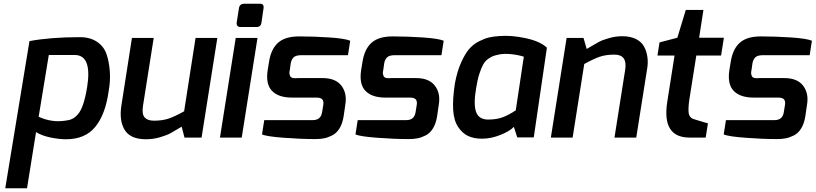

<svg xmlns="http://www.w3.org/2000/svg" viewBox="-20 -733 4346 1023"><path d="M8 270 137 -514Q249 -535 406 -535Q460 -535 496.5 -510.5Q533 -486 547 -446Q561 -406 565 -354.5Q569 -303 559 -248Q542 -124 488 -57.5Q434 9 332 9Q294 9 248.5 -0.5Q203 -10 172 -29L124 270ZM186 -111Q255 -79 327 -90Q348 -92 363.5 -99Q379 -106 395 -124Q411 -142 423 -177.5Q435 -213 444 -267Q472 -440 378 -440H240Z M627 -172 683 -531H799L742 -170Q735 -125 750.5 -107.5Q766 -90 800 -90Q845 -90 878 -101Q911 -112 961 -140L1022 -531H1138L1054 0H963L948 -58Q910 -35 889 -23.5Q868 -12 832 -1.5Q796 9 758 9Q675 9 644.5 -40.5Q614 -90 627 -172Z M1152 0 1236 -531H1352L1268 0ZM1241 -612 1253 -688Q1256 -713 1281 -713H1366Q1388 -713 1384 -688L1373 -612Q1370 -589 1346 -589H1261Q1251 -589 1245.5 -595Q1240 -601 1241 -612Z M1376 -17 1388 -93H1647Q1689 -93 1696 -134L1702 -171Q1706 -192 1698 -202.5Q1690 -213 1666 -213H1536Q1464 -213 1429.5 -248.5Q1395 -284 1406 -358L1414 -407Q1425 -473 1462.5 -506Q1500 -539 1574 -539Q1652 -539 1734.5 -533.5Q1817 -528 1846 -516L1834 -439H1586Q1555 -439 1543.5 -426.5Q1532 -414 1529 -395L1524 -359Q1522 -351 1522 -345Q1522 -339 1523.5 -334.5Q1525 -330 1526.5 -326.5Q1528 -323 1531 -321.5Q1534 -320 1536.5 -318.5Q1539 -317 1543.5 -317Q1548 -317 1551 -316.5Q1554 -316 1559 -316.5Q1564 -317 1566 -317H1699Q1768 -317 1799 -276.5Q1830 -236 1820 -176L1811 -114Q1805 -75 1789 -49Q1773 -23 1750 -11.5Q1727 0 1706.5 4Q1686 8 1660 8Q1584 8 1491.5 1Q1399 -6 1376 -17Z M1874 -17 1886 -93H2145Q2187 -93 2194 -134L2200 -171Q2204 -192 2196 -202.5Q2188 -213 2164 -213H2034Q1962 -213 1927.5 -248.5Q1893 -284 1904 -358L1912 -407Q1923 -473 1960.5 -506Q1998 -539 2072 -539Q2150 -539 2232.5 -533.5Q2315 -528 2344 -516L2332 -439H2084Q2053 -439 2041.5 -426.5Q2030 -414 2027 -395L2022 -359Q2020 -351 2020 -345Q2020 -339 2021.5 -334.5Q2023 -330 2024.5 -326.5Q2026 -323 2029 -321.5Q2032 -320 2034.5 -318.5Q2037 -317 2041.5 -317Q2046 -317 2049 -316.5Q2052 -316 2057 -316.5Q2062 -317 2064 -317H2197Q2266 -317 2297 -276.5Q2328 -236 2318 -176L2309 -114Q2303 -75 2287 -49Q2271 -23 2248 -11.5Q2225 0 2204.5 4Q2184 8 2158 8Q2082 8 1989.5 1Q1897 -6 1874 -17Z M2404 -290Q2416 -353 2436.5 -399Q2457 -445 2479 -471Q2501 -497 2531.5 -512.5Q2562 -528 2586 -533.5Q2610 -539 2642 -541Q2705 -546 2781.5 -529.5Q2858 -513 2894 -479L2824 -1H2736L2718 -57Q2696 -34 2646 -14Q2596 6 2548 6Q2506 6 2475 -8Q2444 -22 2421 -56.5Q2398 -91 2394.5 -148Q2391 -205 2404 -290ZM2517 -264Q2502 -178 2516.5 -137Q2531 -96 2581 -96Q2626 -96 2658 -108Q2690 -120 2728 -145L2771 -431Q2739 -441 2703 -444.5Q2667 -448 2641 -443Q2621 -439 2609.5 -435Q2598 -431 2582 -420Q2566 -409 2555.5 -391Q2545 -373 2534.5 -341Q2524 -309 2517 -264Z M2915 0 2999 -531H3089L3106 -472Q3109 -474 3116 -478Q3151 -499 3170.5 -509.5Q3190 -520 3225 -530Q3260 -540 3295 -540Q3338 -540 3367.5 -525.5Q3397 -511 3411 -486Q3425 -461 3429.5 -428.5Q3434 -396 3427 -360L3370 0H3254L3311 -361Q3324 -442 3254 -442Q3208 -442 3175 -430.5Q3142 -419 3093 -392L3031 0Z M3483 -437 3494 -507 3589 -532 3634 -680H3728L3705 -532H3837L3822 -437H3690L3653 -203Q3649 -177 3648.5 -158.5Q3648 -140 3649.5 -129.5Q3651 -119 3657 -111.5Q3663 -104 3669.5 -101Q3676 -98 3687 -95Q3749 -76 3752 -76L3740 0H3654Q3506 0 3535 -189L3574 -437Z M3836 -17 3848 -93H4107Q4149 -93 4156 -134L4162 -171Q4166 -192 4158 -202.5Q4150 -213 4126 -213H3996Q3924 -213 3889.5 -248.5Q3855 -284 3866 -358L3874 -407Q3885 -473 3922.5 -506Q3960 -539 4034 -539Q4112 -539 4194.5 -533.5Q4277 -528 4306 -516L4294 -439H4046Q4015 -439 4003.5 -426.5Q3992 -414 3989 -395L3984 -359Q3982 -351 3982 -345Q3982 -339 3983.5 -334.5Q3985 -330 3986.5 -326.5Q3988 -323 3991 -321.5Q3994 -320 3996.5 -318.5Q3999 -317 4003.5 -317Q4008 -317 4011 -316.5Q4014 -316 4019 -316.5Q4024 -317 4026 -317H4159Q4228 -317 4259 -276.5Q4290 -236 4280 -176L4271 -114Q4265 -75 4249 -49Q4233 -23 4210 -11.5Q4187 0 4166.5 4Q4146 8 4120 8Q4044 8 3951.5 1Q3859 -6 3836 -17Z"/></svg>

Font: Exo
Style: DemiBoldItalic
Weight: 600
Designer: Natanael Gama
Version: Version 1